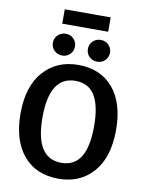

<svg xmlns="http://www.w3.org/2000/svg" viewBox="-109 -1108 909 1198"><g transform="rotate(10 345.5 -509.0)"><path d="M346 15Q203 15 123 -80.5Q43 -176 43 -345Q43 -519 127 -612.5Q211 -706 346 -706Q488 -706 568 -611.5Q648 -517 648 -346Q648 -174 565.5 -79.5Q483 15 346 15ZM346 -86Q429 -86 469 -151Q509 -216 509 -346Q509 -474 469.5 -539.5Q430 -605 346 -605Q182 -605 182 -345Q182 -86 346 -86ZM236 -746Q206 -746 185.5 -766Q165 -786 165 -815Q165 -844 185.5 -864Q206 -884 236 -884Q265 -884 285 -864Q305 -844 305 -815Q305 -786 285 -766Q265 -746 236 -746ZM457 -746Q428 -746 407.5 -765.5Q387 -785 387 -815Q387 -845 407.5 -864.5Q428 -884 457 -884Q488 -884 507.5 -863.5Q527 -843 527 -815Q527 -787 507.5 -766.5Q488 -746 457 -746ZM493 -942H202V-1033H493Z"/></g></svg>

Font: Trujillo Medium
Style: Regular
Weight: 500
Designer: Fira Sans original fonts by bBox Type GmbH, Carrois Corporate GbR, & Edenspiekermann AG / Changes by Cristiano Sobral
Foundry: Fira Sans original fonts by bBox Type GmbH, Carrois Corporate GbR, & Edenspiekermann AG / Changes by Cristiano Sobral
Version: Version 4.301;October 17, 2021;FontCreator 14.0.0.2814 64-bi